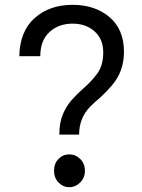

<svg xmlns="http://www.w3.org/2000/svg" viewBox="-20 -750 587 796"><path d="M308 -192H226Q226 -242 240.5 -276Q255 -310 277 -335Q299 -360 324 -382Q357 -410 382.5 -444Q408 -478 408 -533Q408 -588 372 -620Q336 -652 281 -652Q223 -652 185 -617Q147 -582 147 -517H60Q62 -620 123.5 -675Q185 -730 281 -730Q374 -730 434 -679Q494 -628 494 -535Q494 -454 444 -396Q422 -370 397 -347Q374 -328 353 -307Q308 -260 308 -192ZM267 26Q241 26 222.5 6.5Q204 -13 204 -42Q204 -72 222.5 -91Q241 -110 267 -110Q293 -110 312.5 -91Q332 -72 332 -42Q332 -13 312.5 6.5Q293 26 267 26Z"/></svg>

Font: LXGW 975 Gothic SC
Style: Regular
Weight: 400
Version: Version 2.01;February 25, 2021